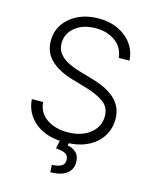

<svg xmlns="http://www.w3.org/2000/svg" viewBox="-136 -828 900 1121"><g transform="rotate(15 314.5 -267.5)"><path d="M491.5 -545.5Q485.4 -606.2 437.9 -642Q390.3 -677.9 318.2 -677.9Q242.2 -677.9 194.4 -639.6Q146.7 -601.2 146.7 -542.6Q146.7 -504.3 168.1 -478.5Q189.6 -452.8 223 -436.4Q256.4 -420.1 291.5 -410.2L368.3 -388.1Q403.1 -378.6 437.9 -363.6Q472.7 -348.7 501.6 -326.2Q530.5 -303.6 548.1 -271.1Q565.7 -238.6 565.7 -193.2Q565.7 -134.9 535.5 -88.4Q505.3 -41.9 448.9 -14.7Q392.4 12.4 313.6 12.4Q202.4 12.4 136 -41.5Q69.6 -95.5 63.6 -181.8H131.7Q137.1 -117.2 188.6 -82.7Q240.1 -48.3 313.6 -48.3Q367.9 -48.3 410.3 -66.6Q452.8 -84.9 477.1 -117.7Q501.4 -150.6 501.4 -194.2Q501.4 -250 459.3 -279.5Q417.3 -308.9 349.4 -328.5L262.4 -354Q176.8 -379.3 129.6 -424.5Q82.4 -469.8 82.4 -539.8Q82.4 -598.4 113.8 -642.9Q145.2 -687.5 199 -712.5Q252.8 -737.6 320 -737.6Q387.8 -737.6 440 -712.5Q492.2 -687.5 522.7 -644.2Q553.3 -600.9 555.8 -545.5ZM286.9 -2.8H340.9L335.6 25.6Q366.1 30.2 387.6 50.1Q409.1 70 409.4 109Q409.1 152 375.9 177.2Q342.7 202.4 278.1 203.1L275.9 158.7Q311.1 158 331.3 146.8Q351.6 135.7 351.6 110.8Q351.6 84.2 332.9 73Q314.3 61.8 274.1 60Z"/></g></svg>

Font: Inter Zeller Light
Style: Regular
Weight: 300
Designer: Rasmus Andersson; Joe Bland
Foundry: zeller
Version: Version 3.015;git-dec3a8cb1